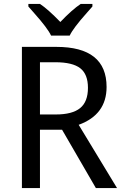

<svg xmlns="http://www.w3.org/2000/svg" viewBox="-20 -951 640 971"><path d="M182.1 -294.9V0H90.8V-713.9H265.1Q519 -713.9 519 -511.2Q519 -371.1 377.9 -319.8L571.8 0H464.8L293.9 -294.9ZM182.1 -372.1H262.2Q345.7 -372.1 385.3 -404.3Q424.8 -436.5 424.8 -506.8Q424.8 -575.7 385.7 -606Q346.7 -636.2 259.8 -636.2H182.1ZM447.3 -918Q435.1 -903.8 418.5 -885.3Q349.6 -808.1 332.5 -771H238.3Q221.2 -808.1 152.3 -885.3L123.5 -918V-931.2H182.1Q222.2 -904.8 285.2 -839.8Q344.7 -902.3 388.2 -931.2H447.3Z"/></svg>

Font: Apple Sans Adjectives
Style: Regular
Weight: 400
Monospace: yes
Foundry: Apple Sans Adjectives
Version: Version 0.01